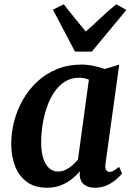

<svg xmlns="http://www.w3.org/2000/svg" viewBox="-20 -871 619 901"><path d="M475.1 -102.7Q472.3 -81.3 478.3 -72.8Q484.2 -64.2 494.1 -64.2Q502 -64.2 512.4 -69.5Q522.7 -74.8 538.8 -88L552.8 -57.3Q547.9 -49.6 530.6 -33.3Q513.3 -17.1 486.3 -3.5Q459.3 10 425 10Q394.8 10 375 -4.8Q355.2 -19.7 353.7 -50.8L355.6 -67.4Q339.2 -48.3 316.8 -30.6Q294.5 -12.8 265.9 -1.4Q237.2 10 201.1 10Q142.9 10 105.5 -17.8Q68.2 -45.5 50.4 -92.3Q32.7 -139.2 32.7 -195.5Q32.7 -249.5 46.8 -303.1Q60.9 -356.7 88.3 -404.3Q115.7 -452 155.8 -488.9Q195.8 -525.8 247.9 -546.9Q299.9 -568 362.9 -568Q389.3 -568 419.9 -561.6Q450.4 -555.1 471.7 -547.3L539.4 -567.7ZM397.1 -497Q386.5 -501.9 374.6 -504Q362.7 -506.1 350.4 -506.1Q313.3 -506.1 284.5 -487.9Q255.7 -469.6 234.6 -438.5Q213.5 -407.3 199.9 -367.7Q186.3 -328.1 179.7 -285.2Q173.2 -242.4 173.2 -201.2Q173.2 -158.2 183 -127.9Q192.8 -97.6 210.6 -81.8Q228.3 -66.1 252 -66.1Q272.1 -66.1 289.1 -74.7Q306.1 -83.4 320.5 -96.1Q334.8 -108.9 345.8 -121.7ZM228.2 -825.8 279.3 -850.8Q304.3 -819.7 329.9 -787.2Q355.5 -754.8 382.3 -723Q419.3 -754.8 453 -787.2Q486.7 -819.7 525.4 -850.8L572.9 -824.3L410.8 -628.7H332Z"/></svg>

Font: Merriweather 7pt Light
Style: Italic
Weight: 300
Italic angle: -7.8°
Designer: Eben Sorkin
Foundry: Eben Sorkin
Version: Version 2.200;gftools[0.9.31]